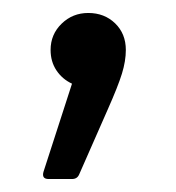

<svg xmlns="http://www.w3.org/2000/svg" viewBox="-20 -124 272 296"><path d="M55 152Q44 152 47 141L91 5Q76 -2 67 -15.5Q58 -29 58 -47Q58 -71 75 -87.5Q92 -104 116 -104Q141 -104 157.5 -88Q174 -72 174 -47Q174 -30 168 -10.5Q162 9 146 45L102 145Q99 152 91 152Z"/></svg>

Font: LINE Seed Sans TH App
Style: Regular
Weight: 400
Designer: Dalton Maag Ltd | Thai characters by Cadson Demak Co.,Ltd.
Foundry: Dalton Maag Ltd
Version: Version 1.003